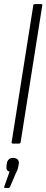

<svg xmlns="http://www.w3.org/2000/svg" viewBox="-22 -703 227 940"><path d="M41 0Q34 0 35 -7L141 -677Q142 -683 149 -683H179Q186 -683 185 -677L79 -7Q78 0 71 0ZM3 217Q-4 217 -1 210L25 137Q16 135 12 128.5Q8 122 10 109L11 98Q16 70 42 70Q56 70 64 77.5Q72 85 70 100L68 110Q67 118 64 126.5Q61 135 56 144L28 210Q25 217 20 217Z"/></svg>

Font: Sofia Sans Condensed Light
Style: Italic
Weight: 300
Italic angle: -9°
Version: Version 4.100